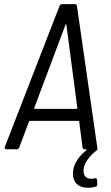

<svg xmlns="http://www.w3.org/2000/svg" viewBox="-20 -720 533 926"><path d="M437 140C409 147 384 139 383 106C381 74 405 40 438 12C443 8 447 5 449 2C451 1 450 -1 450 -3L351 -692C350 -697 347 -700 341 -700H279C273 -700 269 -696 267 -691L3 -11C0 -4 4 0 11 0H61C67 0 71 -4 73 -9L120 -134C122 -137 124 -137 125 -137H357C359 -137 361 -137 362 -134L378 -9C379 -4 382 0 388 0H395C398 0 399 3 396 5C346 45 329 88 332 126C338 189 400 191 440 181C446 180 449 177 449 170L448 147C447 141 443 138 437 140ZM145 -199 296 -601C297 -604 299 -604 300 -601L353 -199C354 -197 351 -195 349 -195H148C146 -195 143 -197 145 -199Z"/></svg>

Font: Barlow Semi Condensed
Style: Italic
Weight: 400
Width: 4
Italic angle: -7°
Designer: Jeremy Tribby
Foundry: Tribby Type
Version: Version 1.422;hotconv 1.0.109;makeotfexe 2.5.65596